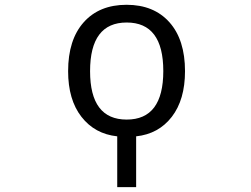

<svg xmlns="http://www.w3.org/2000/svg" viewBox="-20 -555 1040 794"><path d="M352.5 -260.7Q352.5 -60.5 503.9 -60.5Q655.3 -60.5 655.3 -261.2Q655.3 -461.9 503.9 -461.9Q352.5 -461.9 352.5 -260.7ZM745.1 -260.7Q745.1 -142.6 690.4 -71.8Q635.7 -1 543 8.8V218.8H464.8V8.8Q372.1 -1 316.9 -71.8Q261.7 -142.6 261.7 -260.7Q261.7 -390.6 326.2 -462.9Q390.6 -535.2 503.4 -535.2Q616.2 -535.2 680.7 -462.9Q745.1 -390.6 745.1 -260.7Z"/></svg>

Font: GenEi Gothic M Regular
Style: Regular
Weight: 400
Designer: o_tamon (Modified); [Source Han Sans]
Ryoko NISHIZUKA  (kana & ideographs); Paul D. Hunt (Latin, Greek & Cyrillic); Wenl
Version: Version 1.1a;Original Version 1.004